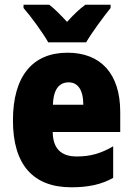

<svg xmlns="http://www.w3.org/2000/svg" viewBox="-20 -786 563 816"><path d="M185 -606H346C370 -647 420 -715 450 -752V-766H343C319 -749 294 -725 265 -693C236 -724 213 -748 189 -766H80V-752C110 -718 164 -644 185 -606ZM267 -562C119 -562 35 -463 35 -274C35 -86 121 10 283 10C356 10 411 -2 461 -30V-164C407 -133 363 -121 306 -121C238 -121 205 -156 204 -225H491V-310C491 -474 407 -562 267 -562ZM272 -436C310 -436 334 -405 334 -341H205C207 -410 234 -436 272 -436Z"/></svg>

Font: Noto Sans Devanagari UI Condensed Black
Style: Regular
Weight: 900
Width: 3
Designer: Jelle Bosma - Monotype Design Team
Foundry: Monotype Imaging Inc.
Version: Version 2.004